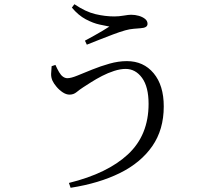

<svg xmlns="http://www.w3.org/2000/svg" viewBox="-20 -828 1040 911"><path d="M307 40Q490 -5 587.5 -96Q685 -187 685 -335Q685 -416 654 -458.5Q623 -501 576 -501Q551 -501 521.5 -491.5Q492 -482 464 -467.5Q436 -453 412.5 -438Q389 -423 375 -414Q358 -403 343.5 -391Q329 -379 310 -379Q294 -379 277.5 -390Q261 -401 248 -416.5Q235 -432 229 -445Q222 -461 222.5 -477.5Q223 -494 225 -514L243 -520Q252 -500 260.5 -485.5Q269 -471 279 -464Q289 -457 300 -457Q317 -457 347.5 -469.5Q378 -482 417.5 -498Q457 -514 499.5 -526Q542 -538 582 -538Q661 -538 709 -480.5Q757 -423 757 -323Q757 -213 702.5 -134.5Q648 -56 549 -7Q450 42 315 63ZM383 -635Q405 -647 426 -658.5Q447 -670 466 -681.5Q485 -693 499 -702Q483 -705 452.5 -711.5Q422 -718 387 -736.5Q352 -755 321 -792L333 -808Q386 -772 432.5 -761Q479 -750 522 -750Q544 -750 567 -754Q590 -758 602 -758Q621 -758 638.5 -753Q656 -748 668 -738.5Q680 -729 680 -715Q680 -705 671.5 -700Q663 -695 646 -694Q635 -693 615 -691.5Q595 -690 574 -684Q549 -677 516 -664.5Q483 -652 450 -639Q417 -626 392 -616Z"/></svg>

Font: Noto Serif SC ExtraLight
Style: Regular
Weight: 400
Version: Version 2.002-H1;hotconv 1.1.0;makeotfexe 2.6.0